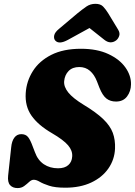

<svg xmlns="http://www.w3.org/2000/svg" viewBox="-20 -969 705 1004"><path d="M321.5 12.5Q268 12.5 236.8 2.2Q205.5 -8 187.8 -18.5Q170 -29 156.5 -29Q144.5 -29 132.8 -18Q121 -7 106.5 3.8Q92 14.5 72 14.5Q46.5 14.5 32.8 -0.8Q19 -16 22.5 -50.5L38.5 -198.5Q41.5 -231 55 -249.2Q68.5 -267.5 91.5 -267.5Q114.5 -267.5 126.8 -252.2Q139 -237 151.5 -202L162.5 -173.5Q177.5 -131.5 209.2 -110.2Q241 -89 283.5 -89Q318.5 -89 337.2 -105.8Q356 -122.5 357.5 -150.5Q360 -181 336 -209.2Q312 -237.5 251 -273Q179.5 -314.5 144.8 -364Q110 -413.5 114.5 -482.5Q118.5 -544.5 151.8 -597.2Q185 -650 248 -682Q311 -714 403.5 -714Q487.5 -714 546.5 -686.5Q605.5 -659 635.8 -616.2Q666 -573.5 665 -527.5Q664.5 -491.5 644.5 -464.8Q624.5 -438 586.5 -438Q556.5 -438 536.2 -454Q516 -470 500 -510L487 -543.5Q473.5 -578.5 450.5 -598.5Q427.5 -618.5 394.5 -618.5Q359 -618.5 338.8 -597.8Q318.5 -577 315.5 -544.5Q313 -515.5 337 -485.5Q361 -455.5 417.5 -421Q483 -381.5 519.5 -346.5Q556 -311.5 569.8 -274.5Q583.5 -237.5 581.5 -191.5Q579 -134.5 546.8 -88Q514.5 -41.5 457 -14.5Q399.5 12.5 321.5 12.5ZM336 -761Q288 -734.5 268.5 -757.5Q260 -768 263.5 -784.2Q267 -800.5 288.5 -818L384 -898.5Q411 -920.5 431.8 -934.8Q452.5 -949 479 -949Q505.5 -949 519 -935Q532.5 -921 546.5 -898.5L598 -813.5Q608.5 -796 603.2 -781Q598 -766 587 -757.5Q557 -736 525.5 -761L448 -822.5Z"/></svg>

Font: Fraunces 72pt SuperSoft Black
Style: Italic
Weight: 900
Italic angle: -16°
Version: Version 1.000;[b76b70a41]